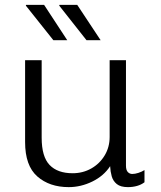

<svg xmlns="http://www.w3.org/2000/svg" viewBox="-20 -758 659 788"><path d="M262 10Q183 10 133 -34Q83 -78 83 -175V-511H151V-193Q151 -115 183.5 -81Q216 -47 278 -47Q320 -47 354.5 -66.5Q389 -86 409.5 -120Q430 -154 430 -196V-511H497V-78Q497 -60 504.5 -52Q512 -44 523 -44Q534 -44 548 -48.5Q562 -53 573 -60V-10Q560 0 542.5 5Q525 10 505 10Q475 10 459.5 -2.5Q444 -15 438.5 -34.5Q433 -54 432 -76Q406 -36 359 -13Q312 10 262 10ZM335 -593 223 -735 224 -738H297L393 -593ZM199 -593 86 -735 87 -738H161L256 -593Z"/></svg>

Font: Chivo ExtraLight
Style: Regular
Weight: 250
Designer: Hector Gatti
Foundry: Omnibus-Type
Version: Version 2.002